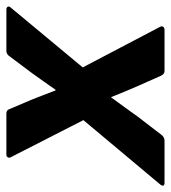

<svg xmlns="http://www.w3.org/2000/svg" viewBox="-9 -548 535 601"><g transform="rotate(-90 258.5 -247.5)"><path d="M-13 0Q-21 0 -22 -4Q-23 -8 -18 -14L183 -254L67 -481Q64 -486 66.5 -490.5Q69 -495 74 -495H204Q215 -495 218 -484L247 -416Q254 -398 261.5 -379Q269 -360 276 -341H278Q291 -360 304.5 -379Q318 -398 331 -416L382 -484Q389 -495 399 -495H529Q536 -495 538 -490.5Q540 -486 535 -481L348 -256L475 -14Q478 -8 475 -4Q472 0 465 0H337Q327 0 322 -11L290 -83Q281 -104 272.5 -124Q264 -144 255 -167H254Q239 -146 223.5 -125Q208 -104 194 -84L138 -11Q130 0 119 0Z"/></g></svg>

Font: Sofia Sans ExtraBold
Style: Italic
Weight: 800
Italic angle: -9°
Designer: Botio Nikoltchev, Ani Petrova
Foundry: lettersoup
Version: Version 4.100; ttfautohint (v1.8.4.7-5d5b)